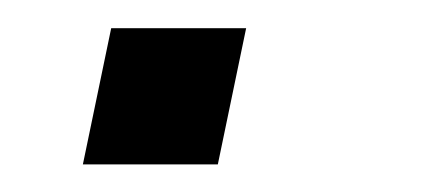

<svg xmlns="http://www.w3.org/2000/svg" viewBox="-20 -119 321 139"><path d="M137.7 0H40L60.5 -98.6H158.2Z"/></svg>

Font: Ufes Sans
Style: Italic
Weight: 400
Designer: Ricardo Esteves & Filipe Motta
Foundry: ProDesignUfes - Ricardo Esteves, Filipe Motta
Version: Version 2.0